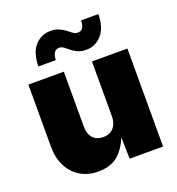

<svg xmlns="http://www.w3.org/2000/svg" viewBox="-138 -879 923 999"><g transform="rotate(-20 323.0 -379.5)"><path d="M237.3 7.3Q180.2 7.3 137.5 -18.8Q94.7 -44.9 71.8 -91.3Q48.8 -137.7 48.8 -197.3V-542.5H245.1V-238.8Q245.1 -198.2 265.4 -175.3Q285.6 -152.3 322.8 -152.3Q346.7 -152.3 364.3 -162.8Q381.8 -173.3 391.4 -192.9Q400.9 -212.4 400.9 -239.7V-542.5H597.2V0H412.1L408.7 -140.1H416.5Q397.5 -77.1 355.2 -34.9Q313 7.3 237.3 7.3ZM395.5 -609.4Q367.7 -609.4 348.4 -618.2Q329.1 -627 315.2 -638.7Q301.3 -650.4 289.3 -659.2Q277.3 -668 263.7 -668Q246.6 -668 237.1 -654.1Q227.5 -640.1 226.6 -613.3H129.9Q131.3 -690.4 166 -728Q200.7 -765.6 251 -765.6Q278.3 -765.6 297.9 -757.1Q317.4 -748.5 331.8 -737.1Q346.2 -725.6 358.2 -717Q370.1 -708.5 382.8 -708.5Q403.3 -708.5 411.9 -722.9Q420.4 -737.3 420.9 -762.7H516.6Q515.6 -687.5 480.5 -648.4Q445.3 -609.4 395.5 -609.4Z"/></g></svg>

Font: Inter 16pt Black
Style: Regular
Weight: 900
Version: Version 4.001;git-66647c0bb